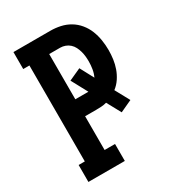

<svg xmlns="http://www.w3.org/2000/svg" viewBox="-178 -838 855 941"><g transform="rotate(-30 250.0 -367.5)"><path d="M44 0V-96H79V-639H44V-735H253Q281 -735 309 -729Q337 -723 361.5 -708.5Q386 -694 404.5 -671.5Q423 -649 433.5 -622.5Q444 -596 448.5 -567.5Q453 -539 453 -511Q453 -485 449.5 -459.5Q446 -434 437.5 -410Q429 -386 414.5 -364Q400 -342 379 -326L423 -245L356 -214L313 -293Q299 -289 283.5 -288Q268 -287 253 -287H191V-96H250V0ZM191 -383H265L216 -474L284 -505L325 -428Q334 -447 337.5 -468.5Q341 -490 341 -511Q341 -526 339.5 -540.5Q338 -555 334 -569Q330 -583 323.5 -596Q317 -609 306 -619Q295 -629 281 -634Q267 -639 253 -639H191Z"/></g></svg>

Font: Iosevka Curly Slab
Style: Bold
Weight: 700
Monospace: yes
Designer: Belleve Invis
Foundry: Belleve Invis
Version: Version 22.1.2; ttfautohint (v1.8.4)